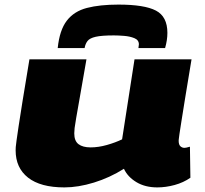

<svg xmlns="http://www.w3.org/2000/svg" viewBox="-20 -805 890 835"><path d="M260 10Q156 10 102 -32.5Q48 -75 48 -151Q48 -157 48.5 -165.5Q49 -174 52 -194.5Q55 -215 61 -256.5Q67 -298 78.5 -368Q90 -438 108 -547H356Q338 -444 327.5 -384Q317 -324 311.5 -293Q306 -262 304.5 -248.5Q303 -235 303 -225Q303 -192 321.5 -178Q340 -164 374 -164Q408 -164 445 -174.5Q482 -185 511 -199L565 -547H813Q796 -446 785.5 -380.5Q775 -315 769 -277.5Q763 -240 760.5 -222.5Q758 -205 757.5 -199.5Q757 -194 757 -193Q757 -176 764.5 -169Q772 -162 782 -162Q785 -162 790.5 -163Q796 -164 806 -167L808 -32Q778 -11 739.5 -0.5Q701 10 664 10Q611 10 573 -13Q535 -36 519 -71Q457 -32 388.5 -11Q320 10 260 10ZM495 -785Q608 -785 658 -759Q708 -733 708 -662Q708 -631 698 -596H582Q584 -609 584 -612Q584 -631 564.5 -639Q545 -647 519.5 -649Q494 -651 475 -651Q422 -651 396 -645Q370 -639 360.5 -626.5Q351 -614 348 -596H231Q239 -674 270.5 -715Q302 -756 358 -770.5Q414 -785 495 -785Z"/></svg>

Font: Georama ExtraExtended ExtraBold
Style: Italic
Weight: 800
Width: 8
Italic angle: -9°
Designer: Jean-Baptiste Levee
Foundry: Production Type
Version: Version 1.000